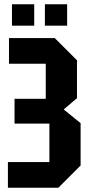

<svg xmlns="http://www.w3.org/2000/svg" viewBox="-20 -878 421 898"><path d="M253 0H17V-120H211V-300H48V-416H194V-580H22V-700H236L340 -596V-419L278 -366L357 -302V-104ZM36 -758V-858H140V-758ZM190 -758V-858H294V-758Z"/></svg>

Font: Tektur Condensed SemiBold
Style: Regular
Weight: 600
Width: 3
Designer: Adam Jagosz
Foundry: Adam Jagosz
Version: Version 1.005;gftools[0.9.30]